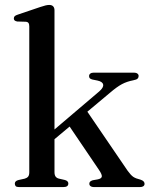

<svg xmlns="http://www.w3.org/2000/svg" viewBox="-20 -757 612 777"><path d="M56.5 0Q47 0 43.5 -3.8Q40 -7.5 40 -14Q40 -19 43.5 -22.8Q47 -26.5 55 -28.5L80 -34Q89 -36.5 93.8 -42.2Q98.5 -48 98.5 -60V-650Q98.5 -659.5 95.2 -664Q92 -668.5 84 -669L49.5 -670Q42 -671.5 39 -674.5Q36 -677.5 36 -682Q36 -688 39.5 -691.5Q43 -695 52.5 -698L142.5 -728.5Q156 -733 164.2 -735Q172.5 -737 179 -737Q190 -737 195.2 -731.2Q200.5 -725.5 200.5 -715.5V-60.5Q200.5 -48.5 205.2 -42.2Q210 -36 219 -34L243 -28.5Q256.5 -24.5 256.5 -14.5Q256.5 0 237 0ZM170.5 -207.5 381.5 -387Q399.5 -402.5 397.5 -414.5Q395.5 -426.5 374.5 -431L354.5 -435Q346.5 -437 343.5 -440.2Q340.5 -443.5 340.5 -449Q340.5 -455.5 345.5 -459.2Q350.5 -463 359 -463H522.5Q531 -463 536 -459.2Q541 -455.5 541 -449.5Q541 -443 536.8 -438.8Q532.5 -434.5 519 -432Q493 -427 473 -416.2Q453 -405.5 425 -381.5L180 -176.5ZM324 -319 496.5 -66Q509.5 -48 519.5 -41.2Q529.5 -34.5 548.5 -30Q557.5 -27 561.2 -22.8Q565 -18.5 565 -13Q565 -7 560.2 -3.5Q555.5 0 547 0H359Q351 0 346.2 -3.8Q341.5 -7.5 341.5 -13.5Q341.5 -18.5 344.5 -21.8Q347.5 -25 355 -27.5L375 -31Q390.5 -34 392 -42.2Q393.5 -50.5 380.5 -69.5L253.5 -257Z"/></svg>

Font: Fraunces 48pt
Style: Regular
Weight: 400
Version: Version 1.000;[b76b70a41]